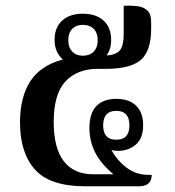

<svg xmlns="http://www.w3.org/2000/svg" viewBox="-20 -652 614 672"><path d="M279 0Q154 0 102 -59Q50 -118 50 -223Q50 -312 86 -367.5Q122 -423 200 -444Q187 -455 179 -472Q171 -489 171 -512Q171 -556 197.5 -580Q224 -604 270 -604Q316 -604 342.5 -580Q369 -556 369 -512Q369 -480 353 -458Q387 -460 400 -476.5Q413 -493 413 -533V-632Q438 -633 460 -630.5Q482 -628 495.5 -615.5Q509 -603 509 -576V-551Q509 -474 473 -442.5Q437 -411 350 -411H322Q250 -411 209 -367Q168 -323 168 -225Q168 -133 203.5 -87.5Q239 -42 306 -42H377Q332 -80 312.5 -119.5Q293 -159 293 -204Q293 -256 317.5 -281Q342 -306 387 -306Q432 -306 456.5 -282Q481 -258 481 -214Q481 -168 455.5 -146Q430 -124 393 -124Q381 -124 370 -127Q391 -89 424 -64.5Q457 -40 499 -40H511Q511 0 466 0ZM270 -457Q294 -457 308 -471.5Q322 -486 322 -511Q322 -537 308 -551Q294 -565 270 -565Q247 -565 233 -551Q219 -537 219 -511Q219 -486 233 -471.5Q247 -457 270 -457ZM387 -163Q433 -163 433 -213Q433 -264 387 -264Q341 -264 341 -213Q341 -163 387 -163Z"/></svg>

Font: Noto Serif Thai SemiCondensed SemiBold
Style: Regular
Weight: 600
Width: 4
Designer: Monotype Design Team
Foundry: Monotype Imaging Inc.
Version: Version 2.002; ttfautohint (v1.8.4.7-5d5b)